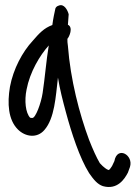

<svg xmlns="http://www.w3.org/2000/svg" viewBox="-20 -582 547 752"><path d="M246 -485C247 -498 248 -514 249 -526C245 -542 231 -569 210 -560C203 -558 199 -554 197 -549C194 -536 188 -508 185 -484C152 -472 133 -451 108 -422C68 -379 32 -312 19 -242C8 -177 12 -113 50 -75C79 -46 125 -39 154 -73C194 -119 198 -202 207 -278C214 -234 226 -187 238 -143C260 -61 292 37 329 96C347 122 362 140 383 147C440 163 468 119 481 94L489 72C504 25 439 -12 428 49L419 68C416 73 408 85 405 84L404 83H403C399 82 386 74 371 57C358 35 344 4 329 -34C291 -136 256 -270 246 -402C244 -413 244 -421 244 -430C251 -437 268 -475 246 -485ZM171 -404C161 -344 156 -277 147 -218C141 -178 119 -118 106 -120C105 -120 102 -120 98 -121C80 -140 75 -188 84 -231C97 -300 136 -365 171 -404Z"/></svg>

Font: Stray Cat
Style: ExBdCn
Weight: 800
Version: Version 1.0